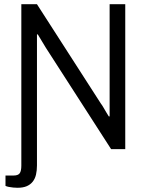

<svg xmlns="http://www.w3.org/2000/svg" viewBox="-20 -706 694 909"><path d="M63 183Q54 183 43 182Q32 181 22 179Q12 177 6 174V125H44Q66 125 73.5 114Q81 103 81 78V-686H155L458 -215Q463 -209 469.5 -197.5Q476 -186 483 -174.5Q490 -163 495 -155H499Q499 -170 499 -186.5Q499 -203 499 -217V-686H573V0H506L197 -480Q191 -489 179.5 -509Q168 -529 159 -543H155Q155 -527 155 -510.5Q155 -494 155 -478V77Q155 101 150.5 120.5Q146 140 135 154Q124 168 106.5 175.5Q89 183 63 183Z"/></svg>

Font: Archivo SemiCondensed Light
Style: Regular
Weight: 300
Width: 4
Designer: Hector Gatti
Foundry: Omnibus-Type
Version: Version 2.001